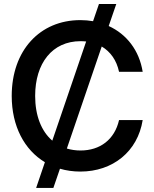

<svg xmlns="http://www.w3.org/2000/svg" viewBox="-20 -839 764 952"><path d="M159.2 92.8H244.6L277.3 -2.4C308.6 6.8 342.8 11.7 378.4 11.7C539.1 11.7 662.6 -87.4 687.5 -243.7H570.3C548.3 -147 476.1 -92.8 379.4 -92.8C355 -92.8 332.5 -96.2 311.5 -102.5L484.4 -608.4C527.3 -583 558.1 -540.5 570.3 -482.9H687.5C670.4 -589.4 607.9 -669.4 519 -710L556.6 -819.3H470.7L441.4 -733.9C421.4 -737.3 400.4 -739.3 378.4 -739.3C177.7 -739.3 38.1 -588.9 38.1 -363.3C38.1 -212.9 101.1 -95.7 202.6 -34.7ZM154.3 -363.3C154.3 -525.9 239.3 -634.8 379.4 -634.8C388.7 -634.8 397.9 -634.3 407.2 -633.3L239.3 -141.6C184.6 -188.5 154.3 -266.6 154.3 -363.3Z"/></svg>

Font: Raveo Display Display Medium
Style: Regular
Weight: 500
Designer: Jakub Foglar, Rasmus Andersson (Inter)
Foundry: Jakubfoglar.com
Version: Version 1.100;Glyphs 3.2.3 (3260)